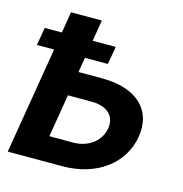

<svg xmlns="http://www.w3.org/2000/svg" viewBox="-107 -826 884 925"><g transform="rotate(15 335.0 -363.5)"><path d="M361.9 -458.5H243.3L255.7 -532.7H370L385.7 -621.8H270.6L288 -727.3H134.2L116.8 -621.8H31.6L16 -532.7H101.9L13.5 0H285.5C458.1 0 581.3 -94.8 604.4 -232.2C627.5 -370 534.4 -458.5 361.9 -458.5ZM187.9 -123.6 223.4 -337H341.6C424 -337 462 -291.5 452.1 -233.7C442.5 -174 388.5 -123.6 306.1 -123.6Z"/></g></svg>

Font: Magic Ui Pro
Style: Bold Italic
Weight: 700
Italic angle: -9.39999°
Designer: Stefan Endress, Andreas Faust
Version: Version 1.000;FEAKit 1.0